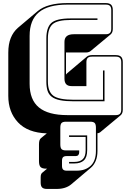

<svg xmlns="http://www.w3.org/2000/svg" viewBox="-20 -750 848 1251"><path d="M351 481H285Q264 481 254.5 471.5Q245 462 245 440V406Q245 393 248 385.5Q251 378 257 374L287 349H281Q255 349 244.5 338.5Q234 328 234 300V191Q234 175 237 165.5Q240 156 247 150L285 119Q161 115 97.5 47.5Q34 -20 34 -125V-407Q34 -462 50 -502Q66 -542 97 -569L226 -678Q257 -704 305.5 -717Q354 -730 419 -730H669Q693 -730 704 -719Q715 -708 715 -684V-563Q715 -550 711.5 -541Q708 -532 701 -526L571 -418Q567 -414 558.5 -411Q550 -408 540 -408H410V-264Q411 -266 413.5 -268.5Q416 -271 418 -273L547 -382Q552 -386 560.5 -388.5Q569 -391 579 -391H734Q758 -391 769 -380Q780 -369 780 -345V-36Q780 -23 776.5 -14Q773 -5 766 1L636 109Q632 113 626 115.5Q620 118 615 118V234Q615 271 603.5 298.5Q592 326 572 343L443 452Q426 466 402.5 473.5Q379 481 351 481ZM734 0Q753 0 761.5 -8.5Q770 -17 770 -36V-345Q770 -364 761.5 -372.5Q753 -381 734 -381H579Q560 -381 551.5 -372.5Q543 -364 543 -345V-189H446Q423 -189 411.5 -201Q400 -213 400 -238V-477Q400 -502 415 -514.5Q430 -527 461 -527H669Q688 -527 696.5 -535.5Q705 -544 705 -563V-684Q705 -703 696.5 -711.5Q688 -720 669 -720H419Q294 -720 233.5 -670Q173 -620 173 -516V-204Q173 -100 233.5 -50Q294 0 419 0ZM462 -90Q407 -90 372 -97Q337 -104 317 -119.5Q297 -135 289.5 -159.5Q282 -184 282 -219V-499Q282 -570 314 -600Q346 -630 442 -630H615V-620H442Q354 -620 323 -592.5Q292 -565 292 -499V-219Q292 -154 326.5 -127Q361 -100 462 -100H651V-291H661V-90ZM480 362Q537 362 571 330Q605 298 605 234V82Q605 60 597 51.5Q589 43 568 43H410Q389 43 381 51.5Q373 60 373 82V191Q373 213 381 221.5Q389 230 410 230H496V243Q496 254 490 260.5Q484 267 473 267H414Q398 267 391 274Q384 281 384 297V331Q384 347 391 354.5Q398 362 414 362ZM548 132V229Q548 275 526.5 295Q505 315 465 315H430V305H465Q501 305 519.5 287Q538 269 538 229V142H430V132Z"/></svg>

Font: Bungee Shade
Style: Regular
Weight: 400
Designer: David Jonathan Ross
Foundry: David Jonathan Ross
Version: Version 1.000;PS 1.0;hotconv 1.0.72;makeotf.lib2.5.5900